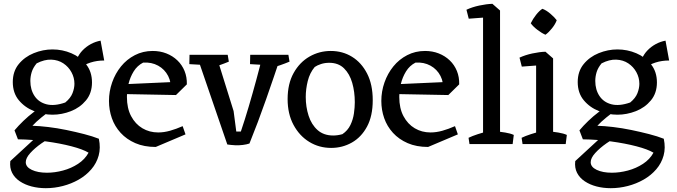

<svg xmlns="http://www.w3.org/2000/svg" viewBox="-20 -755 3546 1006"><path d="M220 231Q181 231 146 222Q111 213 84 195Q57 177 43.5 150.5Q30 124 34 89L187 -52L270 -49Q233 -29 197.5 -4Q162 21 138.5 47Q115 73 115 95Q115 120 146.5 135Q178 150 226 150Q267 150 310 138.5Q353 127 389 103.5Q425 80 444 45Q414 27 354.5 11.5Q295 -4 221.5 -14Q148 -24 74 -25L56 -72Q76 -96 102.5 -121.5Q129 -147 157 -168Q185 -189 207 -199L255 -183Q227 -164 197.5 -140Q168 -116 150 -96Q186 -95 232.5 -89.5Q279 -84 327.5 -74Q376 -64 420.5 -52.5Q465 -41 498 -28Q508 20 497 60Q486 100 458.5 132Q431 164 392.5 186Q354 208 309.5 219.5Q265 231 220 231ZM255 -154Q206 -154 158 -173Q110 -192 78.5 -230Q47 -268 47 -325Q47 -381 78 -419Q109 -457 157 -476.5Q205 -496 255 -496Q307 -496 354 -476Q401 -456 431.5 -417.5Q462 -379 462 -323Q462 -267 430.5 -229Q399 -191 351.5 -172.5Q304 -154 255 -154ZM322 -218Q350 -241 360 -267Q370 -293 370 -316Q370 -348 354.5 -376.5Q339 -405 312 -423Q285 -441 249 -442.5Q213 -444 172 -423Q153 -400 146 -377Q139 -354 139 -331Q139 -285 161 -252Q183 -219 224 -208.5Q265 -198 322 -218ZM370 -386Q371 -419 382.5 -445.5Q394 -472 413 -491.5Q432 -511 456 -524Q480 -537 507 -542L526 -438Q450 -438 394 -396Z M796 15Q735 15 689 -5Q643 -25 612 -59Q581 -93 566 -136Q551 -179 551 -226Q551 -276 567.5 -323Q584 -370 614 -407Q644 -444 686.5 -466Q729 -488 780 -488Q819 -488 852 -475Q885 -462 909.5 -438.5Q934 -415 947 -383Q960 -351 959 -313L874 -278Q879 -322 861 -357Q843 -392 808.5 -411Q774 -430 730 -427Q699 -411 680.5 -381Q662 -351 653.5 -316Q645 -281 645 -247Q645 -188 667 -146.5Q689 -105 726 -83Q763 -61 809 -61Q839 -61 871 -70Q903 -79 937 -94L952 -51ZM902 -257 637 -262V-314L948 -328L959 -313Z M1171 2 1010 -467 1112 -468 1204 -173 1218 -66H1242Q1263 -128 1283.5 -197.5Q1304 -267 1323 -337Q1342 -407 1357 -468H1454Q1417 -357 1374.5 -235.5Q1332 -114 1287 -3Q1272 2 1252 4.5Q1232 7 1211.5 6Q1191 5 1171 2ZM1093 -412 972 -419 973 -468H1112ZM1080 -397 1094 -468H1173L1179 -432Q1155 -422 1130.5 -413.5Q1106 -405 1080 -397ZM1411 -412 1290 -419 1291 -468H1430ZM1398 -397 1412 -468H1491L1497 -432Q1473 -422 1448.5 -413.5Q1424 -405 1398 -397Z M1715 20Q1652 20 1600.5 -11.5Q1549 -43 1518 -100.5Q1487 -158 1487 -236Q1487 -316 1518.5 -372.5Q1550 -429 1601.5 -458.5Q1653 -488 1713 -488Q1775 -488 1824.5 -457.5Q1874 -427 1903.5 -369.5Q1933 -312 1933 -230Q1933 -147 1903 -91.5Q1873 -36 1823.5 -8Q1774 20 1715 20ZM1726 -45Q1749 -45 1774 -52Q1802 -71 1816 -100Q1830 -129 1834.5 -161Q1839 -193 1839 -219Q1839 -274 1825.5 -321Q1812 -368 1782.5 -397Q1753 -426 1705 -426Q1682 -426 1662 -419.5Q1642 -413 1629 -404Q1603 -373 1592.5 -330.5Q1582 -288 1582 -247Q1582 -195 1597 -148.5Q1612 -102 1644 -73.5Q1676 -45 1726 -45Z M2223 15Q2162 15 2116 -5Q2070 -25 2039 -59Q2008 -93 1993 -136Q1978 -179 1978 -226Q1978 -276 1994.5 -323Q2011 -370 2041 -407Q2071 -444 2113.5 -466Q2156 -488 2207 -488Q2246 -488 2279 -475Q2312 -462 2336.5 -438.5Q2361 -415 2374 -383Q2387 -351 2386 -313L2301 -278Q2306 -322 2288 -357Q2270 -392 2235.5 -411Q2201 -430 2157 -427Q2126 -411 2107.5 -381Q2089 -351 2080.5 -316Q2072 -281 2072 -247Q2072 -188 2094 -146.5Q2116 -105 2153 -83Q2190 -61 2236 -61Q2266 -61 2298 -70Q2330 -79 2364 -94L2379 -51ZM2329 -257 2064 -262V-314L2375 -328L2386 -313Z M2511 0V-698L2560 -735L2600 -700V0ZM2440 0 2435 -33Q2453 -42 2483.5 -52Q2514 -62 2533 -67L2519 0ZM2573 0 2574 -67Q2600 -65 2627.5 -60.5Q2655 -56 2672 -48L2666 0ZM2436 -657 2424 -704Q2454 -718 2491.5 -726Q2529 -734 2560 -735L2573 -710L2529 -664Z M2789 0V-447L2838 -484L2878 -449V0ZM2718 0 2713 -33Q2731 -42 2761.5 -52Q2792 -62 2811 -67L2797 0ZM2851 0 2852 -67Q2878 -65 2905.5 -60.5Q2933 -56 2950 -48L2944 0ZM2714 -406 2702 -453Q2732 -467 2769.5 -475Q2807 -483 2838 -484L2851 -459L2807 -413ZM2838 -573Q2819 -581 2796 -598.5Q2773 -616 2761 -633Q2772 -656 2789 -677.5Q2806 -699 2822 -709Q2843 -701 2864.5 -682.5Q2886 -664 2897 -649Q2890 -629 2872.5 -607Q2855 -585 2838 -573Z M3180 231Q3141 231 3106 222Q3071 213 3044 195Q3017 177 3003.5 150.5Q2990 124 2994 89L3147 -52L3230 -49Q3193 -29 3157.5 -4Q3122 21 3098.5 47Q3075 73 3075 95Q3075 120 3106.5 135Q3138 150 3186 150Q3227 150 3270 138.5Q3313 127 3349 103.5Q3385 80 3404 45Q3374 27 3314.5 11.5Q3255 -4 3181.5 -14Q3108 -24 3034 -25L3016 -72Q3036 -96 3062.5 -121.5Q3089 -147 3117 -168Q3145 -189 3167 -199L3215 -183Q3187 -164 3157.5 -140Q3128 -116 3110 -96Q3146 -95 3192.5 -89.5Q3239 -84 3287.5 -74Q3336 -64 3380.5 -52.5Q3425 -41 3458 -28Q3468 20 3457 60Q3446 100 3418.5 132Q3391 164 3352.5 186Q3314 208 3269.5 219.5Q3225 231 3180 231ZM3215 -154Q3166 -154 3118 -173Q3070 -192 3038.5 -230Q3007 -268 3007 -325Q3007 -381 3038 -419Q3069 -457 3117 -476.5Q3165 -496 3215 -496Q3267 -496 3314 -476Q3361 -456 3391.5 -417.5Q3422 -379 3422 -323Q3422 -267 3390.5 -229Q3359 -191 3311.5 -172.5Q3264 -154 3215 -154ZM3282 -218Q3310 -241 3320 -267Q3330 -293 3330 -316Q3330 -348 3314.5 -376.5Q3299 -405 3272 -423Q3245 -441 3209 -442.5Q3173 -444 3132 -423Q3113 -400 3106 -377Q3099 -354 3099 -331Q3099 -285 3121 -252Q3143 -219 3184 -208.5Q3225 -198 3282 -218ZM3330 -386Q3331 -419 3342.5 -445.5Q3354 -472 3373 -491.5Q3392 -511 3416 -524Q3440 -537 3467 -542L3486 -438Q3410 -438 3354 -396Z"/></svg>

Font: Eczar
Style: Regular
Weight: 400
Designer: Vaibhav Singh
Foundry: Rosetta Type Foundry
Version: Version 2.000